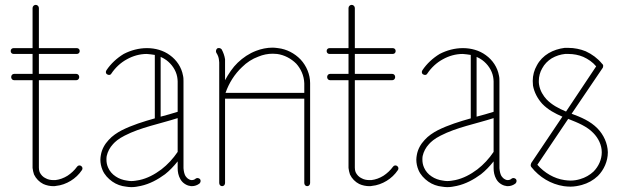

<svg xmlns="http://www.w3.org/2000/svg" viewBox="-20 -768 2560 790"><path d="M140 -78V-438H294C301 -438 306 -444 306 -451C306 -458 301 -464 294 -464H140V-546H296C303 -546 308 -551 308 -558C308 -565 303 -570 296 -570H140V-735C140 -742 134 -748 127 -748C120 -748 114 -742 114 -735V-570H36C29 -570 24 -565 24 -558C24 -551 29 -546 36 -546H114V-464H38C31 -464 26 -458 26 -451C26 -444 31 -438 38 -438H114V-77C115 -68 117 -59 120 -50C128 -33 142 -19 158 -11C171 -5 186 -2 200 -2C203 -2 207 -2 210 -3C232 -5 253 -13 271 -24C289 -35 305 -50 317 -68C321 -73 320 -81 314 -85C309 -89 301 -88 297 -82C286 -67 273 -55 258 -45C242 -35 225 -29 208 -27C205 -27 203 -27 200 -27C189 -27 178 -29 169 -34C157 -39 148 -49 143 -60C141 -65 140 -72 140 -78Z M493 -210C559 -244 636 -258 711 -282V-143C692 -115 670 -91 644 -71C616 -50 586 -34 553 -27C542 -25 531 -23 520 -23C514 -23 508 -24 502 -25C486 -27 469 -33 456 -42C442 -51 431 -64 425 -78C420 -89 418 -100 418 -111C418 -116 418 -121 419 -126C423 -144 432 -161 445 -175C453 -184 467 -197 493 -210ZM489 -546C461 -529 436 -506 418 -479C414 -473 415 -465 421 -462C427 -458 435 -459 438 -465C454 -489 476 -510 502 -524C527 -538 555 -546 584 -546C595 -545 606 -544 617 -542V-281C571 -268 525 -254 481 -232C462 -222 442 -209 427 -192C411 -175 399 -154 395 -130C394 -124 393 -118 393 -111C393 -97 396 -82 402 -68C410 -49 425 -33 442 -21C459 -9 479 -2 499 0C506 1 513 2 520 2C533 2 546 0 559 -3C596 -11 629 -29 659 -51C678 -66 695 -84 711 -104V-78V-77V-76C711 -61 714 -45 722 -31C726 -24 731 -18 738 -13C745 -8 753 -4 762 -3C764 -2 767 -2 769 -2C781 -2 792 -6 801 -13C806 -18 807 -26 803 -31C798 -36 790 -37 785 -33C781 -29 775 -27 769 -27C768 -27 767 -27 766 -27C762 -28 757 -30 753 -33C749 -36 746 -40 743 -44C738 -53 736 -64 735 -76V-77V-78V-433C735 -441 735 -449 733 -457C727 -491 707 -521 679 -541C652 -561 618 -570 585 -570H584C551 -570 518 -561 489 -546ZM641 -534C650 -530 657 -526 664 -521C687 -504 704 -479 709 -452C710 -446 711 -439 711 -433V-308C688 -301 665 -294 641 -288Z M882 -511V-15C882 -8 887 -2 894 -2C901 -2 906 -8 906 -15V-362H1232V-15C1232 -8 1237 -2 1244 -2C1251 -2 1256 -8 1256 -15V-426C1256 -462 1241 -497 1217 -523C1192 -549 1159 -566 1124 -570C1116 -571 1109 -572 1102 -572C1078 -572 1055 -567 1034 -559C1005 -548 980 -531 958 -510C938 -491 920 -464 906 -438V-512C906 -517 906 -522 906 -524C904 -538 899 -552 892 -565C888 -570 880 -572 874 -569C869 -565 867 -557 870 -551C876 -542 880 -532 881 -521C881 -519 882 -515 882 -511ZM908 -386C922 -426 945 -463 976 -492C995 -511 1018 -526 1043 -535C1062 -543 1082 -547 1102 -547C1108 -547 1114 -546 1120 -546C1150 -542 1178 -527 1199 -506C1217 -486 1231 -458 1232 -425V-386Z M1440 -78V-438H1594C1601 -438 1606 -444 1606 -451C1606 -458 1601 -464 1594 -464H1440V-546H1596C1603 -546 1608 -551 1608 -558C1608 -565 1603 -570 1596 -570H1440V-735C1440 -742 1434 -748 1427 -748C1420 -748 1414 -742 1414 -735V-570H1336C1329 -570 1324 -565 1324 -558C1324 -551 1329 -546 1336 -546H1414V-464H1338C1331 -464 1326 -458 1326 -451C1326 -444 1331 -438 1338 -438H1414V-77C1415 -68 1417 -59 1420 -50C1428 -33 1442 -19 1458 -11C1471 -5 1486 -2 1500 -2C1503 -2 1507 -2 1510 -3C1532 -5 1553 -13 1571 -24C1589 -35 1605 -50 1617 -68C1621 -73 1620 -81 1614 -85C1609 -89 1601 -88 1597 -82C1586 -67 1573 -55 1558 -45C1542 -35 1525 -29 1508 -27C1505 -27 1503 -27 1500 -27C1489 -27 1478 -29 1469 -34C1457 -39 1448 -49 1443 -60C1441 -65 1440 -72 1440 -78Z M1793 -210C1859 -244 1936 -258 2011 -282V-143C1992 -115 1970 -91 1944 -71C1916 -50 1886 -34 1853 -27C1842 -25 1831 -23 1820 -23C1814 -23 1808 -24 1802 -25C1786 -27 1769 -33 1756 -42C1742 -51 1731 -64 1725 -78C1720 -89 1718 -100 1718 -111C1718 -116 1718 -121 1719 -126C1723 -144 1732 -161 1745 -175C1753 -184 1767 -197 1793 -210ZM1789 -546C1761 -529 1736 -506 1718 -479C1714 -473 1715 -465 1721 -462C1727 -458 1735 -459 1738 -465C1754 -489 1776 -510 1802 -524C1827 -538 1855 -546 1884 -546C1895 -545 1906 -544 1917 -542V-281C1871 -268 1825 -254 1781 -232C1762 -222 1742 -209 1727 -192C1711 -175 1699 -154 1695 -130C1694 -124 1693 -118 1693 -111C1693 -97 1696 -82 1702 -68C1710 -49 1725 -33 1742 -21C1759 -9 1779 -2 1799 0C1806 1 1813 2 1820 2C1833 2 1846 0 1859 -3C1896 -11 1929 -29 1959 -51C1978 -66 1995 -84 2011 -104V-78V-77V-76C2011 -61 2014 -45 2022 -31C2026 -24 2031 -18 2038 -13C2045 -8 2053 -4 2062 -3C2064 -2 2067 -2 2069 -2C2081 -2 2092 -6 2101 -13C2106 -18 2107 -26 2103 -31C2098 -36 2090 -37 2085 -33C2081 -29 2075 -27 2069 -27C2068 -27 2067 -27 2066 -27C2062 -28 2057 -30 2053 -33C2049 -36 2046 -40 2043 -44C2038 -53 2036 -64 2035 -76V-77V-78V-433C2035 -441 2035 -449 2033 -457C2027 -491 2007 -521 1979 -541C1952 -561 1918 -570 1885 -570H1884C1851 -570 1818 -561 1789 -546ZM1941 -534C1950 -530 1957 -526 1964 -521C1987 -504 2004 -479 2009 -452C2010 -446 2011 -439 2011 -433V-308C1988 -301 1965 -294 1941 -288Z M2380 -534C2400 -525 2419 -512 2433 -495L2309 -309C2278 -322 2250 -337 2229 -359C2216 -373 2202 -394 2198 -420C2197 -425 2197 -430 2197 -435C2197 -453 2202 -472 2211 -487C2220 -504 2234 -518 2250 -528C2267 -538 2286 -544 2305 -546C2310 -546 2315 -546 2319 -546C2340 -546 2361 -542 2380 -534ZM2318 -279 2320 -278C2358 -263 2395 -248 2421 -221C2442 -200 2456 -171 2456 -142V-141C2456 -112 2443 -83 2422 -62C2407 -48 2388 -37 2367 -31C2354 -27 2341 -25 2327 -25C2319 -25 2311 -26 2303 -27C2260 -33 2220 -57 2191 -90ZM2458 -486C2461 -489 2462 -494 2462 -498C2462 -498 2462 -498 2462 -498C2461 -501 2460 -504 2457 -506C2439 -528 2416 -545 2390 -557C2368 -566 2343 -571 2319 -571C2314 -571 2308 -571 2303 -571C2280 -568 2257 -561 2237 -549C2217 -537 2200 -520 2189 -499C2178 -480 2172 -458 2172 -435C2172 -429 2173 -423 2173 -416C2178 -388 2192 -362 2211 -341C2235 -316 2264 -301 2294 -288L2167 -99C2166 -98 2165 -96 2165 -94C2163 -90 2163 -85 2166 -81C2199 -39 2247 -10 2300 -2C2309 -1 2318 0 2327 0C2343 0 2359 -3 2374 -7C2399 -14 2421 -26 2440 -44C2465 -69 2481 -105 2481 -141V-142C2480 -178 2464 -213 2439 -239C2409 -270 2370 -286 2332 -300Z"/></svg>

Font: LS
Style: LightAlt
Weight: 250
Designer: BSozoo
Foundry: BSozoo
Version: Version 001.000